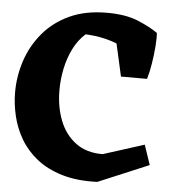

<svg xmlns="http://www.w3.org/2000/svg" viewBox="-51 -728 700 792"><g transform="rotate(5 299.0 -332.5)"><path d="M381 16.5Q297 19.8 234.9 1.1Q172.8 -17.5 129.8 -51.6Q86.8 -85.8 60.6 -130.4Q34.5 -175 22.8 -224.5Q11 -274 11 -322.2Q11 -389.5 32.2 -453.6Q53.5 -517.8 96.9 -569.5Q140.2 -621.2 205.8 -651.6Q271.2 -682 360.5 -682Q438 -682 488.9 -661Q539.8 -640 572.2 -617.2L541 -478.5Q486.2 -524.8 423.9 -553.4Q361.5 -582 280 -585.8Q249.5 -558.5 230.1 -519.4Q210.8 -480.2 201.6 -435.9Q192.5 -391.5 192.5 -347.5Q192.5 -277.8 214.8 -221.2Q237 -164.8 281.8 -131.8Q326.5 -98.8 393 -99.5L562.8 -153.5L590.5 -71.5ZM440.5 -424.8 399.5 -607.5 572.2 -617.2Q574.2 -596 571.5 -561.4Q568.8 -526.8 562.9 -489.9Q557 -453 548.5 -424.8Z"/></g></svg>

Font: Eczar
Style: Regular
Weight: 400
Designer: Vaibhav Singh
Foundry: Rosetta Type Foundry
Version: Version 2.000